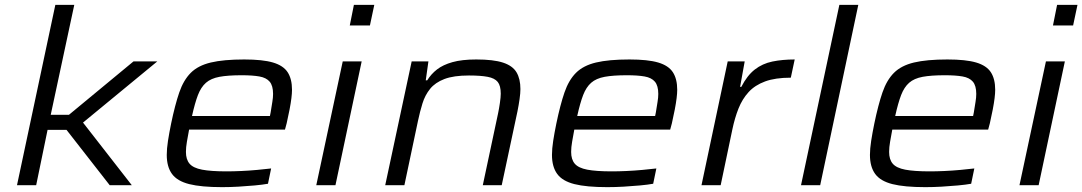

<svg xmlns="http://www.w3.org/2000/svg" viewBox="-20 -763 4459 791"><path d="M50 0 208 -743H286L189 -290H264L530 -510H628L322 -258L523 0H432L254 -228H176L129 0Z M895 8Q809 8 759.5 -4.5Q710 -17 688.5 -46.5Q667 -76 667 -125Q667 -150 672 -182.5Q677 -215 685 -254Q701 -331 718.5 -382Q736 -433 766 -463Q796 -493 848.5 -505.5Q901 -518 986 -518Q1062 -518 1104.5 -505.5Q1147 -493 1165 -465.5Q1183 -438 1183 -393Q1183 -379 1180.5 -358.5Q1178 -338 1173 -312Q1168 -286 1161 -255L1154 -229H759Q754 -202 750 -179Q746 -156 746 -137Q746 -106 761 -88.5Q776 -71 812.5 -64Q849 -57 913 -57Q941 -57 974 -58.5Q1007 -60 1039.5 -63Q1072 -66 1097 -69L1084 -6Q1062 -2 1029.5 1Q997 4 962.5 6Q928 8 895 8ZM771 -285H1092L1095 -300Q1099 -326 1102 -343.5Q1105 -361 1105 -376Q1105 -410 1091 -426.5Q1077 -443 1048.5 -448Q1020 -453 976 -453Q919 -453 884 -446.5Q849 -440 828.5 -422Q808 -404 795.5 -371.5Q783 -339 771 -285Z M1421 -658 1438 -743H1522L1504 -658ZM1283 0 1392 -510H1470L1362 0Z M1567 0 1676 -510H1745L1734 -432H1740Q1756 -458 1780.5 -477Q1805 -496 1844 -507Q1883 -518 1942 -518Q2013 -518 2052.5 -505Q2092 -492 2108 -465Q2124 -438 2124 -396Q2124 -379 2120.5 -354.5Q2117 -330 2112 -305L2047 0H1969L2032 -296Q2036 -315 2039.5 -339Q2043 -363 2043 -377Q2043 -410 2030.5 -425.5Q2018 -441 1989 -446.5Q1960 -452 1912 -452Q1849 -452 1811 -437.5Q1773 -423 1752 -397Q1731 -371 1720.5 -337Q1710 -303 1702 -265L1646 0Z M2482 8Q2396 8 2346.5 -4.5Q2297 -17 2275.5 -46.5Q2254 -76 2254 -125Q2254 -150 2259 -182.5Q2264 -215 2272 -254Q2288 -331 2305.5 -382Q2323 -433 2353 -463Q2383 -493 2435.5 -505.5Q2488 -518 2573 -518Q2649 -518 2691.5 -505.5Q2734 -493 2752 -465.5Q2770 -438 2770 -393Q2770 -379 2767.5 -358.5Q2765 -338 2760 -312Q2755 -286 2748 -255L2741 -229H2346Q2341 -202 2337 -179Q2333 -156 2333 -137Q2333 -106 2348 -88.5Q2363 -71 2399.5 -64Q2436 -57 2500 -57Q2528 -57 2561 -58.5Q2594 -60 2626.5 -63Q2659 -66 2684 -69L2671 -6Q2649 -2 2616.5 1Q2584 4 2549.5 6Q2515 8 2482 8ZM2358 -285H2679L2682 -300Q2686 -326 2689 -343.5Q2692 -361 2692 -376Q2692 -410 2678 -426.5Q2664 -443 2635.5 -448Q2607 -453 2563 -453Q2506 -453 2471 -446.5Q2436 -440 2415.5 -422Q2395 -404 2382.5 -371.5Q2370 -339 2358 -285Z M2870 0 2978 -510H3048L3029 -405H3034Q3058 -452 3089.5 -476.5Q3121 -501 3162 -509.5Q3203 -518 3254 -518L3238 -443Q3174 -443 3132 -427.5Q3090 -412 3064 -383.5Q3038 -355 3022.5 -316Q3007 -277 2997 -229L2949 0Z M3280 0 3438 -743H3516L3359 0Z M3792 8Q3706 8 3656.5 -4.5Q3607 -17 3585.5 -46.5Q3564 -76 3564 -125Q3564 -150 3569 -182.5Q3574 -215 3582 -254Q3598 -331 3615.5 -382Q3633 -433 3663 -463Q3693 -493 3745.5 -505.5Q3798 -518 3883 -518Q3959 -518 4001.5 -505.5Q4044 -493 4062 -465.5Q4080 -438 4080 -393Q4080 -379 4077.5 -358.5Q4075 -338 4070 -312Q4065 -286 4058 -255L4051 -229H3656Q3651 -202 3647 -179Q3643 -156 3643 -137Q3643 -106 3658 -88.5Q3673 -71 3709.5 -64Q3746 -57 3810 -57Q3838 -57 3871 -58.5Q3904 -60 3936.5 -63Q3969 -66 3994 -69L3981 -6Q3959 -2 3926.5 1Q3894 4 3859.5 6Q3825 8 3792 8ZM3668 -285H3989L3992 -300Q3996 -326 3999 -343.5Q4002 -361 4002 -376Q4002 -410 3988 -426.5Q3974 -443 3945.5 -448Q3917 -453 3873 -453Q3816 -453 3781 -446.5Q3746 -440 3725.5 -422Q3705 -404 3692.5 -371.5Q3680 -339 3668 -285Z M4318 -658 4335 -743H4419L4401 -658ZM4180 0 4289 -510H4367L4259 0Z"/></svg>

Font: Saira Expanded
Style: Italic
Weight: 400
Width: 7
Italic angle: -12°
Designer: Hector Gatti with collaboration of the Omnibus-Type team
Foundry: Omnibus-Type
Version: Version 1.101